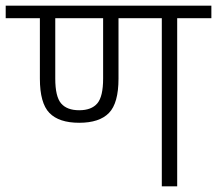

<svg xmlns="http://www.w3.org/2000/svg" viewBox="-30 -654 762 674"><path d="M712 -634V-590H592V0H538V-590H386V-378Q386 -292 352.5 -257.5Q319 -223 248 -223Q177 -223 143.5 -257.5Q110 -292 110 -378V-590H-10V-634ZM332 -590H164V-378Q164 -315 184.5 -291Q205 -267 248 -267Q291 -267 311.5 -291Q332 -315 332 -378Z"/></svg>

Font: Biryani UltraLight
Style: Regular
Weight: 250
Designer: Dan Reynolds and Mathieu Réguer
Foundry: Dan Reynolds and Mathieu Réguer
Version: Version 1.003; ttfautohint (v1.1) -l 5 -r 5 -G 72 -x 0 -D la